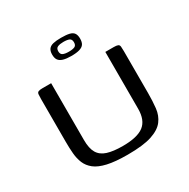

<svg xmlns="http://www.w3.org/2000/svg" viewBox="-143 -752 875 887"><g transform="rotate(-30 294.0 -308.0)"><path d="M515 -197Q515 -154 511 -117.5Q507 -81 486.5 -54Q466 -27 420.5 -12Q375 3 292 3Q226 3 184.5 -6.5Q143 -16 120.5 -34Q98 -52 88 -76Q78 -100 75.5 -129.5Q73 -159 73 -191V-420Q73 -436 74 -445Q75 -454 82 -457Q89 -460 103 -460H150V-157Q150 -112 164.5 -87.5Q179 -63 210.5 -53Q242 -43 292 -43Q370 -43 404.5 -69.5Q439 -96 439 -157V-460H484Q499 -460 506 -457Q513 -454 514 -445Q515 -436 515 -420ZM294 -522Q268 -522 251.5 -527Q235 -532 227.5 -542.5Q220 -553 220 -572Q220 -590 227.5 -600.5Q235 -611 251.5 -615Q268 -619 294 -619Q322 -619 338.5 -615Q355 -611 362 -600.5Q369 -590 369 -572Q369 -553 362 -542.5Q355 -532 338.5 -527Q322 -522 294 -522ZM294 -545Q315 -545 325.5 -550Q336 -555 336 -571Q336 -587 325.5 -592Q315 -597 294 -597Q275 -597 263.5 -592Q252 -587 252 -571Q252 -555 263 -550Q274 -545 294 -545Z"/></g></svg>

Font: Genos Thin
Style: Regular
Weight: 400
Version: Version 1.010